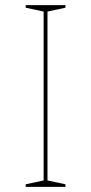

<svg xmlns="http://www.w3.org/2000/svg" viewBox="-20 -728 355 748"><path d="M235 -708V-698L165 -683V-25L235 -10V0H80V-10L150 -25V-683L80 -698V-708Z"/></svg>

Font: Kalnia Thin
Style: Regular
Weight: 250
Designer: Frida Medrano
Foundry: Frida Medrano
Version: Version 1.105